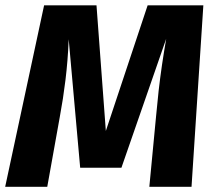

<svg xmlns="http://www.w3.org/2000/svg" viewBox="-26 -714 821 734"><path d="M538.4 -693.6H751.4L706.2 0H544.9L570.8 -271.1Q575.1 -319.2 580.5 -367.5Q586 -415.7 593.2 -465.1Q600.5 -514.5 609.3 -565.6L438.2 -72.8H280.5L236.6 -564Q234.9 -521 231.8 -482.6Q228.7 -444.2 224.3 -408.2Q219.9 -372.1 214.5 -337Q209.1 -301.9 202.4 -265.9L154.7 0H-6.2L142.6 -693.6H342.9L378.6 -213.4Z"/></svg>

Font: Fira Sans Variable
Style: Italic
Weight: 397
Italic angle: -8°
Designer: Carrois Corporate & Edenspiekermann AG
Foundry: Carrois Corporate GbR & Edenspiekermann AG
Version: Version 4.202